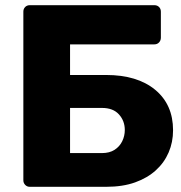

<svg xmlns="http://www.w3.org/2000/svg" viewBox="-20 -720 697 740"><path d="M95 0Q84 0 77 -7.5Q70 -15 70 -25V-675Q70 -686 77 -693Q84 -700 95 -700H575Q586 -700 593 -693Q600 -686 600 -675V-575Q600 -564 593 -556.5Q586 -549 575 -549H250V-431H389Q509 -431 578 -374Q647 -317 647 -218Q647 -172 630 -132.5Q613 -93 580.5 -63.5Q548 -34 500.5 -17Q453 0 389 0ZM250 -130H373Q402 -130 421.5 -142.5Q441 -155 451 -175.5Q461 -196 461 -219Q461 -254 438.5 -279Q416 -304 373 -304H250Z"/></svg>

Font: DVN-Rubik
Style: Bold
Weight: 700
Designer: Hubert and Fischer
Foundry: Hubert & Fischer
Version: Version 2.102